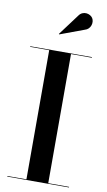

<svg xmlns="http://www.w3.org/2000/svg" viewBox="-106 -1039 604 1088"><g transform="rotate(10 196.0 -494.5)"><path d="M307 -896C339.5 -904.5 351 -944 336 -968.5C322 -990.5 279 -1002 255.5 -967L166 -847L168 -844.5ZM18.5 -3.5V0H373.5V-3.5H253.5V-746.5H373.5V-750H18.5V-746.5H128V-3.5Z"/></g></svg>

Font: Bodoni* 48pt Medium
Style: Regular
Weight: 500
Version: Version 2.3